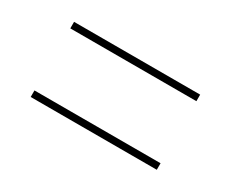

<svg xmlns="http://www.w3.org/2000/svg" viewBox="-51 -611 611 509"><g transform="rotate(30 255.0 -357.0)"><path d="M62 -452V-472H448V-452ZM62 -242V-262H448V-242Z"/></g></svg>

Font: Noto Serif Display SemiCondensed Medium
Style: Regular
Weight: 500
Width: 4
Designer: Monotype Design Team
Foundry: Monotype Imaging Inc.
Version: Version 2.009